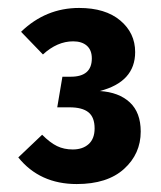

<svg xmlns="http://www.w3.org/2000/svg" viewBox="-20 -772 405 483"><path d="M320 -641Q320 -566 231 -543Q279 -540 306.5 -514.5Q334 -489 334 -441Q334 -385 292 -347Q250 -309 173 -309Q80 -309 26 -376L86 -433Q106 -413 123.5 -404.5Q141 -396 163 -396Q188 -396 203 -409.5Q218 -423 218 -449Q218 -477 202.5 -489.5Q187 -502 155 -502H124L137 -579H158Q211 -579 211 -625Q211 -646 198.5 -657Q186 -668 164 -668Q124 -668 88 -635L33 -692Q95 -752 179 -752Q245 -752 282.5 -720.5Q320 -689 320 -641Z"/></svg>

Font: Fira Sans Condensed
Style: Bold
Weight: 700
Width: 3
Designer: bBox Type GmbH & Carrois Corporate GbR & Edenspiekermann AG
Foundry: bBox Type GmbH & Carrois Corporate GbR & Edenspiekermann AG
Version: Version 4.301